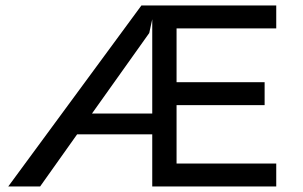

<svg xmlns="http://www.w3.org/2000/svg" viewBox="-20 -674 1097 694"><path d="M312.5 -263.7 519.5 -554.7 530.3 -604.5V-263.7ZM978.5 -571.3V-654.3H491.2L9.8 0H125L258.8 -188.5H530.3V0H978.5V-83H618.2V-293.9H936.5V-377H618.2V-571.3Z"/></svg>

Font: Sen-gleads
Style: Bold
Weight: 700
Designer: Kosal Sen, Philatype
Foundry: Philatype
Version: Version 1.004; ttfautohint (v1.8.3)